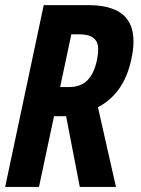

<svg xmlns="http://www.w3.org/2000/svg" viewBox="-33 -734 553 754"><path d="M312.5 -713.9Q422.4 -713.9 463.9 -661.6Q491.2 -627.9 491.2 -571.3Q491.2 -540 482.9 -502Q454.6 -366.7 351.6 -313L422.4 0H280.3L226.6 -277.8H179.2L120.1 0H-12.7L138.7 -713.9ZM237.3 -392.1Q283.2 -392.1 309.8 -418.2Q336.4 -444.3 347.7 -498Q352.5 -520.5 352.5 -541Q352.5 -599.1 280.3 -599.1H247.1L203.1 -392.1Z"/></svg>

Font: Open Sans Hebrew Condensed
Style: Bold Italic
Weight: 700
Width: 3
Italic angle: -12°
Foundry: Ascender Corporation, Yanek Iontef
Version: Version 2.001;PS 002.001;hotconv 1.0.70;makeotf.lib2.5.58329